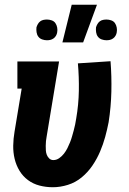

<svg xmlns="http://www.w3.org/2000/svg" viewBox="-20 -778 540 806"><path d="M202 8Q173 8 146 1Q119 -6 97.5 -22Q76 -38 62 -61Q48 -84 41.5 -111Q35 -138 35.5 -167Q36 -196 41 -225L71 -406H53V-520H228L176 -206Q174 -196 173 -186Q172 -176 172 -166Q172 -156 172.5 -146.5Q173 -137 176.5 -128Q180 -119 187 -112.5Q194 -106 204 -106Q217 -106 228.5 -114Q240 -122 248.5 -133Q257 -144 263 -156Q269 -168 274 -180.5Q279 -193 282.5 -205.5Q286 -218 289.5 -230.5Q293 -243 295.5 -255.5Q298 -268 300 -281Q310 -339 311 -397Q312 -455 307 -512L444 -521Q449 -458 447.5 -393.5Q446 -329 436 -265Q430 -234 421.5 -203Q413 -172 400 -141.5Q387 -111 368 -83Q349 -55 323 -33.5Q297 -12 265 -2Q233 8 202 8ZM242 -600 281 -758H387L329 -600ZM427 -609Q417 -609 407 -612.5Q397 -616 391 -624Q385 -632 383.5 -642.5Q382 -653 383 -663Q385 -670 389 -677Q393 -684 399 -688.5Q405 -693 412.5 -694.5Q420 -696 427 -696Q437 -696 447 -692.5Q457 -689 462.5 -681Q468 -673 470 -662.5Q472 -652 470 -642Q469 -635 465 -628Q461 -621 454.5 -616.5Q448 -612 441 -610.5Q434 -609 427 -609ZM177 -609Q167 -609 157 -612.5Q147 -616 141 -624Q135 -632 133.5 -642.5Q132 -653 133 -663Q135 -670 139 -677Q143 -684 149 -688.5Q155 -693 162.5 -694.5Q170 -696 177 -696Q187 -696 197 -692.5Q207 -689 212.5 -681Q218 -673 220 -662.5Q222 -652 220 -642Q219 -635 215 -628Q211 -621 204.5 -616.5Q198 -612 191 -610.5Q184 -609 177 -609Z"/></svg>

Font: Iosevka Curly Slab Heavy
Style: Italic
Weight: 900
Italic angle: -9°
Monospace: yes
Designer: Belleve Invis
Foundry: Belleve Invis
Version: Version 22.1.2; ttfautohint (v1.8.4)